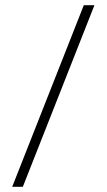

<svg xmlns="http://www.w3.org/2000/svg" viewBox="-20 -720 411 740"><path d="M303 -700H344L68 0H27Z"/></svg>

Font: Bebas Neue Book
Style: Regular
Weight: 400
Designer: Ryoichi Tsunekawa
Foundry: Ryoichi Tsunekawa
Version: Version 001.003